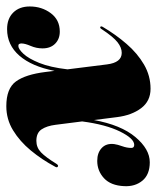

<svg xmlns="http://www.w3.org/2000/svg" viewBox="27 -536 508 623"><g transform="rotate(90 281.5 -224.0)"><path d="M349.5 -349.5 359 -274.5Q375 -362 414.2 -408.8Q453.5 -455.5 496 -455.5Q536 -455.5 555.8 -431.5Q575.5 -407.5 573.5 -372Q571.5 -329 547.8 -307Q524 -285 491.5 -285Q465 -285 449.5 -299.8Q434 -314.5 437 -340Q438.5 -351 444 -366.2Q449.5 -381.5 449.5 -395.5Q449.5 -405 439.5 -405Q419 -405 396.2 -358.8Q373.5 -312.5 363.5 -236L374.5 -149.5Q378 -121.5 389.2 -104.5Q400.5 -87.5 426.5 -87.5Q448 -87.5 463.8 -102.5Q479.5 -117.5 501 -152.5Q505.5 -159.5 509.5 -157.5Q514.5 -155 510.5 -148.5Q487.5 -105.5 457.8 -69.5Q428 -33.5 392.2 -11.8Q356.5 10 314 10Q256.5 10 233.8 -21.2Q211 -52.5 203 -117.5L199.5 -146.5Q185 -72.5 150.2 -32.5Q115.5 7.5 64 7.5Q30 7.5 10.2 -12.5Q-9.5 -32.5 -9.5 -66Q-9.5 -105 12.2 -134.2Q34 -163.5 72 -163.5Q96 -163.5 111.2 -148.5Q126.5 -133.5 126.5 -107.5Q126.5 -87.5 118.5 -69Q110.5 -50.5 110.5 -39Q110.5 -35.5 112 -32.2Q113.5 -29 118.5 -29Q128.5 -29 144 -45.5Q159.5 -62 173.8 -97.2Q188 -132.5 194.5 -188.5L178.5 -316.5Q172.5 -364.5 141 -364.5Q124 -364.5 106.5 -350.8Q89 -337 64.5 -300Q60.5 -293 57 -295Q53.5 -296.5 56.5 -302.5Q81.5 -345 112 -380.2Q142.5 -415.5 179 -436.8Q215.5 -458 257.5 -458Q297.5 -458 320.5 -427.5Q343.5 -397 349.5 -349.5Z"/></g></svg>

Font: Fraunces 144pt S000 Black
Style: Italic
Weight: 900
Italic angle: -16°
Version: Version 1.000; ttfautohint (v1.8.3)